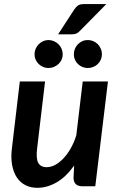

<svg xmlns="http://www.w3.org/2000/svg" viewBox="-20 -912 581 940"><path d="M508.5 -513 446.5 0H384Q340 0 340 -42.5L343 -101.5Q304 -46.5 257.8 -19.5Q211.5 7.5 162 7.5Q130 7.5 104.5 -5.5Q79 -18.5 62.5 -43.2Q46 -68 39.2 -104.5Q32.5 -141 38.5 -187.5L77 -513H200.5L162 -187.5Q155.5 -137 167 -115.2Q178.5 -93.5 209 -93.5Q229 -93.5 249.8 -104.5Q270.5 -115.5 290 -136Q309.5 -156.5 326 -185.2Q342.5 -214 353.5 -249.5L385 -513ZM500.5 -892 372 -761.5Q362.5 -751.5 354 -747.8Q345.5 -744 332.5 -744H264.5L343.5 -865.5Q352 -878.5 362 -885.2Q372 -892 390.5 -892ZM287 -646Q287 -632 281.5 -619.8Q276 -607.5 266.2 -598.5Q256.5 -589.5 243.8 -584.2Q231 -579 217 -579Q203.5 -579 191.2 -584.2Q179 -589.5 169.5 -598.5Q160 -607.5 154.5 -619.8Q149 -632 149 -646Q149 -660.5 154.5 -673.2Q160 -686 169.5 -695.5Q179 -705 191.2 -710.5Q203.5 -716 217 -716Q231 -716 243.8 -710.5Q256.5 -705 266.2 -695.5Q276 -686 281.5 -673.2Q287 -660.5 287 -646ZM479 -646Q479 -632 473.5 -619.8Q468 -607.5 458.8 -598.5Q449.5 -589.5 436.8 -584.2Q424 -579 410 -579Q395.5 -579 383.2 -584.2Q371 -589.5 361.5 -598.5Q352 -607.5 346.8 -619.8Q341.5 -632 341.5 -646Q341.5 -660.5 346.8 -673.2Q352 -686 361.5 -695.5Q371 -705 383.2 -710.5Q395.5 -716 410 -716Q424 -716 436.8 -710.5Q449.5 -705 458.8 -695.5Q468 -686 473.5 -673.2Q479 -660.5 479 -646Z"/></svg>

Font: Lato 2
Style: Bold Italic
Weight: 700
Italic angle: -7°
Designer: Lukasz Dziedzic with Adam Twardoch and Botio Nikoltchev
Foundry: tyPoland Lukasz Dziedzic
Version: Version 2.015; 2015-08-06; http://www.latofonts.com/